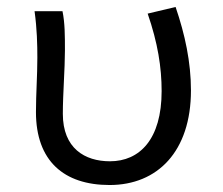

<svg xmlns="http://www.w3.org/2000/svg" viewBox="-20 -518 640 550"><path d="M294 12C431 12 527 -84 527 -259C527 -340 510 -419 483 -498L403 -479C432 -395 443 -325 443 -257C443 -119 380 -56 295 -56C223 -56 160 -93 160 -192C160 -248 166 -322 166 -373C166 -416 166 -452 159 -486H79C86 -435 87 -391 87 -353C87 -301 83 -249 83 -197C83 -57 163 12 294 12Z"/></svg>

Font: Hasklig
Style: Regular
Weight: 400
Monospace: yes
Designer: Paul D. Hunt, Teo Tuominen
Foundry: Adobe Systems Incorporated
Version: Version 2.030;PS 1.0;hotconv 16.6.51;makeotf.lib2.5.65220